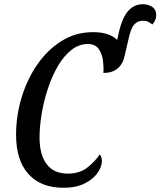

<svg xmlns="http://www.w3.org/2000/svg" viewBox="-20 -878 759 908"><path d="M280 10Q173 10 114.5 -55Q56 -120 56 -240Q56 -331 82.5 -418Q109 -505 157.5 -574.5Q206 -644 272.5 -685Q339 -726 420 -726Q498 -726 534 -689L538 -706Q554 -787 583 -822.5Q612 -858 655 -858Q682 -858 700.5 -845Q719 -832 719 -807Q719 -795 714 -783Q709 -771 700 -762Q691 -770 680.5 -775Q670 -780 655 -780Q631 -780 614.5 -761.5Q598 -743 587 -690L570 -616Q552 -533 469 -533Q471 -560 467 -591.5Q463 -623 447.5 -645.5Q432 -668 400 -670Q355 -671 318.5 -642.5Q282 -614 254 -566Q226 -518 206.5 -459Q187 -400 177 -339.5Q167 -279 167 -228Q167 -147 200.5 -102Q234 -57 301 -57Q357 -57 393.5 -86Q430 -115 452 -148Q455 -144 458.5 -136Q462 -128 462 -118Q462 -90 441.5 -60.5Q421 -31 380.5 -10.5Q340 10 280 10Z"/></svg>

Font: Noto Serif ExtraCondensed Medium
Style: Italic
Weight: 500
Width: 2
Italic angle: -12°
Designer: Monotype Design Team
Foundry: Monotype Imaging Inc.
Version: Version 2.013; ttfautohint (v1.8.4.7-5d5b)